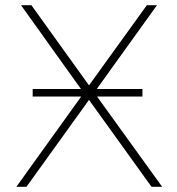

<svg xmlns="http://www.w3.org/2000/svg" viewBox="-20 -720 684 740"><path d="M605 0H564L323 -335L82 0H43L293 -348H106V-377H292L61 -700H101L323 -391L546 -700H585L353 -377H529V-348H354Z"/></svg>

Font: Montserrat Alternates ExLight
Style: Regular
Weight: 275
Designer: Julieta Ulanovsky
Foundry: Julieta Ulanovsky
Version: Version 7.200